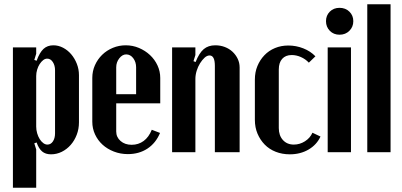

<svg xmlns="http://www.w3.org/2000/svg" viewBox="-20 -719 1897 907"><path d="M142 -436 153 -432Q167 -471 185.5 -488Q204 -505 232 -505Q256 -505 278 -493.5Q300 -482 316.5 -462.5Q333 -443 343 -417.5Q353 -392 353 -364V-141Q353 -110 342.5 -82.5Q332 -55 314 -34.5Q296 -14 272 -2Q248 10 221 10Q195 10 179 -3.5Q163 -17 153 -46L142 -42L151 -13V168H41V-495H151V-465ZM151 -121Q151 -105 155.5 -89.5Q160 -74 167.5 -62Q175 -50 184.5 -43Q194 -36 204 -36Q220 -36 230 -51Q240 -66 240 -89V-387Q240 -410 229.5 -426Q219 -442 203 -442Q193 -442 184 -435Q175 -428 167.5 -416.5Q160 -405 155.5 -390Q151 -375 151 -360Z M416 -351Q416 -383 428.5 -411Q441 -439 462.5 -460Q484 -481 513 -493Q542 -505 574 -505Q607 -505 636.5 -492.5Q666 -480 688.5 -459Q711 -438 724 -410Q737 -382 737 -351V-231H529V-98Q529 -71 549.5 -53Q570 -35 602 -35Q634 -35 658.5 -53Q683 -71 697 -106L736 -91Q716 -43 676.5 -17Q637 9 584 9Q549 9 518 -3Q487 -15 464.5 -35.5Q442 -56 429 -84Q416 -112 416 -144ZM623 -274V-401Q623 -426 609.5 -444Q596 -462 576 -462Q558 -462 543.5 -443.5Q529 -425 529 -401V-274Z M904 -426Q921 -469 942.5 -487Q964 -505 997 -505Q1021 -505 1042 -497Q1063 -489 1078.5 -474.5Q1094 -460 1103 -441Q1112 -422 1112 -400V0H995V-408Q995 -457 970 -457Q958 -457 946.5 -446.5Q935 -436 925 -420Q915 -404 909 -384.5Q903 -365 903 -346V0H793V-495H903V-459L894 -430Z M1184 -343Q1184 -378 1196 -407Q1208 -436 1229 -458Q1250 -480 1279 -492Q1308 -504 1342 -504Q1379 -504 1413 -490.5Q1447 -477 1470 -453L1439 -423Q1423 -440 1401.5 -449.5Q1380 -459 1358 -459Q1329 -459 1313 -441Q1297 -423 1297 -391V-114Q1297 -79 1316.5 -57.5Q1336 -36 1368 -36Q1396 -36 1420.5 -51.5Q1445 -67 1456 -92L1494 -74Q1476 -35 1437.5 -12.5Q1399 10 1349 10Q1313 10 1282.5 -2Q1252 -14 1230.5 -36Q1209 -58 1196.5 -87.5Q1184 -117 1184 -153Z M1520 -619Q1520 -646 1538 -664Q1556 -682 1584 -682Q1612 -682 1630.5 -664Q1649 -646 1649 -619Q1649 -592 1630.5 -573.5Q1612 -555 1584 -555Q1556 -555 1538 -573.5Q1520 -592 1520 -619ZM1638 -495V0H1528V-495Z M1715 -699H1825V0H1715Z"/></svg>

Font: Moniqa ExtBd Paragraph
Style: Regular
Weight: 800
Designer: Rajesh Rajput
Foundry: Rajesh Rajput
Version: Version 1.000